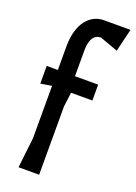

<svg xmlns="http://www.w3.org/2000/svg" viewBox="-162 -926 698 989"><g transform="rotate(20 187.0 -431.0)"><path d="M344 -737 374 -862H228C156 -862 93 -799 93 -670V-540H32V-443L93 -453V-166L74 0H187V-374L197 -453H314V-540H187V-682C187 -746 211 -773 245 -773Z"/></g></svg>

Font: BackOut Medium
Style: Regular
Weight: 500
Designer: Frank Adebiaye
Foundry: Velvetyne Type Foundry
Version: Version 2.000;hotconv 1.0.109;makeotfexe 2.5.65596